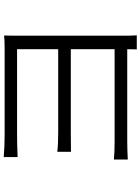

<svg xmlns="http://www.w3.org/2000/svg" viewBox="119 -856 761 1040"><g transform="rotate(-90 500.0 -336.5)"><path d="M828.1 23.4H752Q752 18.6 752.4 1.5Q752.9 -15.6 752.9 -28.3H254.9Q213.9 -28.3 155.3 -25.4V-100.6Q194.3 -96.7 253.9 -96.7H752.9V-334H302.7Q279.3 -334 243.2 -333.5Q207 -333 197.3 -333V-407.2Q236.3 -402.3 300.8 -402.3H752.9V-625H290Q233.4 -625 168.9 -622.1V-697.3Q224.6 -692.4 290 -692.4H759.8Q803.7 -692.4 827.1 -695.3Q826.2 -682.6 826.2 -638.7V-35.2Q826.2 -9.8 828.1 23.4Z"/></g></svg>

Font: Gen Shin Gothic Normal
Style: Regular
Weight: 300
Designer: [Source Han Sans]
Ryoko NISHIZUKA  (kana & ideographs); Paul D. Hunt (Latin, Greek & Cyrillic); Wenlong ZHANG  (bopomofo
Version: Version 1.002.20150607